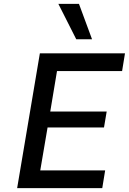

<svg xmlns="http://www.w3.org/2000/svg" viewBox="-20 -977 669 997"><path d="M276 -608 241 -398H534L520 -315H227L189 -92H526L511 0H69L187 -700H629L614 -608ZM283 -957H390L458 -773H376Z"/></svg>

Font: Be Vietnam Medium
Style: Italic
Weight: 500
Italic angle: -9.444°
Designer: Gabriel Lam
Foundry: TypeRant
Version: Version 3.000